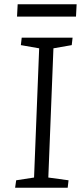

<svg xmlns="http://www.w3.org/2000/svg" viewBox="-20 -882 381 902"><path d="M164 -655 78 -670 82 -705H321L317 -670L231 -655L207 -48L302 -35L298 0H51L56 -35L140 -48ZM63 -862H340L337 -804H60Z"/></svg>

Font: Literata 24pt Light
Style: Italic
Weight: 300
Italic angle: -2°
Designer: Latin by Veronika Burian and Jose Scaglione. Greek by Irene Vlachou. Cyrillic by Vera Evstafieva
Foundry: TypeTogether
Version: Version 3.103;gftools[0.9.29]